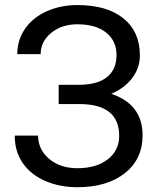

<svg xmlns="http://www.w3.org/2000/svg" viewBox="-20 -741 633 770"><path d="M447.3 -520Q447.3 -576.7 406 -610.1Q364.7 -643.6 290 -643.6Q227.5 -643.6 185.3 -609.1Q143.1 -574.7 143.1 -523.9H49.3Q49.3 -580.6 80.3 -625.5Q111.3 -670.4 167 -695.6Q222.7 -720.7 290 -720.7Q409.2 -720.7 475.1 -667.2Q541 -613.8 541 -518.6Q541 -469.2 510.7 -428.7Q480.5 -388.2 426.3 -364.7Q551.8 -322.8 551.8 -198.2Q551.8 -102.5 480.5 -46.4Q409.2 9.8 290 9.8Q219.2 9.8 161.4 -15.4Q103.5 -40.5 71.3 -86.9Q39.1 -133.3 39.1 -197.3H132.8Q132.8 -141.1 177.2 -103.8Q221.7 -66.4 290 -66.4Q366.7 -66.4 412.4 -102.1Q458 -137.7 458 -196.3Q458 -321.3 303.2 -323.7H215.3V-400.9H302.7Q374 -402.3 410.6 -433.1Q447.3 -463.9 447.3 -520Z"/></svg>

Font: Roboto-o
Style: o-Regular
Weight: 400
Designer: Google
Version: Version 2.134; 2016; ttfautohint (v1.6)